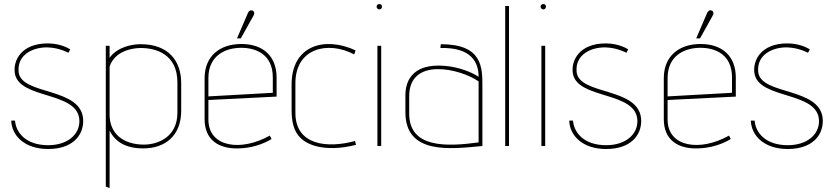

<svg xmlns="http://www.w3.org/2000/svg" viewBox="-20 -730 4169 960"><path d="M36 -127C39 -52 102 15 221 15C342 15 396 -52 396 -125C396 -298 84 -250 73 -371C65 -460 150 -495 219 -493C278 -491 322 -466 322 -466L331 -483C331 -483 288 -513 219 -513C87 -513 45 -428 54 -365C73 -230 377 -277 377 -124C377 -56 316 -4 221 -4C109 -4 60 -67 55 -127Z M867 -166C867 -44 768 -7 700 -7C595 -7 528 -63 528 -156V-397C554 -476 643 -490 684 -490C760 -490 867 -459 867 -318ZM528 210V-77C556 -21 608 12 697 12C805 12 886 -51 886 -176V-314C886 -423 825 -509 683 -509C637 -509 566 -494 528 -441V-501H509V203Z M1184 -538 1247 -651C1254 -662 1252 -673 1243 -677C1231 -682 1223 -673 1220 -666L1165 -538ZM1344 -266 1022 -248V-340C1022 -453 1108 -491 1186 -491C1259 -491 1344 -459 1344 -343ZM1329 -52C1183 30 1022 5 1022 -132V-230L1363 -247V-342C1363 -447 1298 -510 1187 -510C1078 -510 1003 -449 1003 -339V-134C1003 -30 1074 15 1173 12C1230 11 1291 -6 1338 -35Z M1755 -25C1620 12 1455 -1 1457 -169V-314C1457 -490 1620 -527 1751 -458L1758 -478C1603 -550 1438 -503 1438 -308V-180C1438 -79 1471 -28 1550 -2C1611 17 1689 13 1760 -6Z M1877 -683C1884 -683 1890 -689 1890 -697C1890 -704 1884 -710 1877 -710C1869 -710 1863 -704 1863 -697C1863 -689 1869 -683 1877 -683ZM1886 0V-501H1867V0Z M2373 -18C2212 4 2026 11 2026 -162V-249C2026 -447 2282 -387 2373 -323ZM2392 -298C2392 -394 2392 -509 2184 -509L2182 -490C2338 -494 2373 -417 2373 -346C2288 -401 2151 -419 2080 -384C2039 -364 2007 -324 2007 -252V-169C2007 45 2233 15 2392 0Z M2525 0V-700H2506V0Z M2697 -683C2704 -683 2710 -689 2710 -697C2710 -704 2704 -710 2697 -710C2689 -710 2683 -704 2683 -697C2683 -689 2689 -683 2697 -683ZM2706 0V-501H2687V0Z M2826 -127C2829 -52 2892 15 3011 15C3132 15 3186 -52 3186 -125C3186 -298 2874 -250 2863 -371C2855 -460 2940 -495 3009 -493C3068 -491 3112 -466 3112 -466L3121 -483C3121 -483 3078 -513 3009 -513C2877 -513 2835 -428 2844 -365C2863 -230 3167 -277 3167 -124C3167 -56 3106 -4 3011 -4C2899 -4 2850 -67 2845 -127Z M3480 -538 3543 -651C3550 -662 3548 -673 3539 -677C3527 -682 3519 -673 3516 -666L3461 -538ZM3640 -266 3318 -248V-340C3318 -453 3404 -491 3482 -491C3555 -491 3640 -459 3640 -343ZM3625 -52C3479 30 3318 5 3318 -132V-230L3659 -247V-342C3659 -447 3594 -510 3483 -510C3374 -510 3299 -449 3299 -339V-134C3299 -30 3370 15 3469 12C3526 11 3587 -6 3634 -35Z M3734 -127C3737 -52 3800 15 3919 15C4040 15 4094 -52 4094 -125C4094 -298 3782 -250 3771 -371C3763 -460 3848 -495 3917 -493C3976 -491 4020 -466 4020 -466L4029 -483C4029 -483 3986 -513 3917 -513C3785 -513 3743 -428 3752 -365C3771 -230 4075 -277 4075 -124C4075 -56 4014 -4 3919 -4C3807 -4 3758 -67 3753 -127Z"/></svg>

Font: Advent Pro
Style: Thin
Weight: 100
Designer: Andreas Kalpakidis
Foundry: Andreas Kalpakidis
Version: Version 2.002 2007